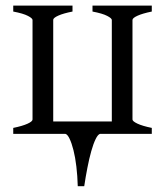

<svg xmlns="http://www.w3.org/2000/svg" viewBox="-20 -474 584 680"><path d="M236.8 -454.1V-433.1Q204.6 -426.8 187 -418.9Q169.4 -411.1 168.5 -404.3V-43.9H376V-403.3Q376 -409.2 359.6 -417.7Q343.3 -426.3 307.6 -433.1V-454.1H517.6V-433.1Q484.4 -426.3 466.8 -418.2Q449.2 -410.2 449.2 -403.3V-50.8Q449.2 -44.4 466.8 -36.1Q484.4 -27.8 517.6 -21V0H334.5Q326.7 2 318.6 18.8Q310.5 35.6 303.2 61.5Q295.9 87.4 289.6 119.9Q283.2 152.3 278.3 185.5H255.4Q254.4 148.9 250.5 116Q246.6 83 240.2 57.9Q233.9 32.7 226.3 17.1Q218.8 1.5 211.4 0H26.9V-21Q60.1 -27.8 77.6 -35.9Q95.2 -43.9 95.2 -50.8V-403.3Q95.2 -409.2 78.9 -417.7Q62.5 -426.3 26.9 -433.1V-454.1Z"/></svg>

Font: Gentium Plus CyrE
Style: Regular
Weight: 400
Designer: J. Victor Gaultney, Annie Olsen, Iska Routamaa, Becca Hirsbrunner
Foundry: SIL International
Version: Version 5.000